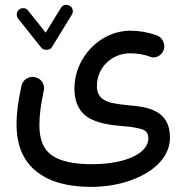

<svg xmlns="http://www.w3.org/2000/svg" viewBox="-20 -502 750 776"><path d="M262.2 -478.5C257.8 -481 253.4 -482.4 248.5 -482.4C244.6 -482.4 233.4 -481.9 226.1 -470.2L164.6 -370.1L93.8 -459C85.4 -470.2 75.2 -468.8 72.8 -468.8C66.9 -468.8 61.5 -466.8 57.1 -463.4C46.9 -455.1 47.9 -444.8 47.9 -442.4C47.9 -436.5 49.8 -431.2 53.2 -426.8L147 -309.1C151.4 -303.7 158.2 -300.8 168.5 -300.8C178.2 -300.8 185.1 -304.2 189.5 -311L270.5 -442.9C272.9 -446.8 274.4 -451.2 274.4 -456.1C274.4 -460 273.9 -471.2 262.2 -478.5ZM46.9 0C46.9 84.5 73.2 147.5 126 189.9C178.2 232.4 252.4 253.4 348.6 253.4C515.1 253.4 667 172.9 667 54.2C667 -57.6 576.2 -70.3 497.1 -76.7C475.1 -78.6 455.1 -81.5 436 -85.4C397.9 -93.3 371.6 -111.3 371.6 -154.3C371.6 -230 432.6 -286.6 506.3 -286.6C532.2 -286.6 563 -282.2 586.9 -272.5C591.8 -271 596.7 -270 601.1 -270C614.3 -270 634.8 -278.8 642.1 -301.8C643.6 -306.2 644 -310.5 644 -314.9C644 -328.6 635.7 -351.6 612.8 -359.4C578.6 -371.6 543 -377.9 505.9 -377.9C384.3 -377.9 280.8 -268.6 280.8 -145.5C280.8 -77.1 309.1 -39.1 350.1 -19.5C391.1 0 440.9 4.9 482.4 8.3C509.3 10.3 532.2 14.2 551.3 19.5C570.3 24.9 579.6 37.1 579.6 57.1C579.6 118.2 486.8 161.6 351.1 161.6C279.8 161.6 226.6 150.4 191.9 127.4C156.7 104.5 139.2 63.5 139.2 3.4C139.2 -38.1 145.5 -82 156.7 -134.8C157.7 -138.2 158.2 -142.1 158.2 -145.5C158.2 -162.6 147 -184.6 122.1 -189.9C118.7 -190.9 114.7 -191.4 111.3 -191.4C95.2 -191.4 72.8 -180.7 66.9 -155.8C53.7 -94.7 46.9 -47.4 46.9 0Z"/></svg>

Font: Mikhak Medium
Style: Regular
Weight: 500
Designer: Amin Abedi
Version: Version 3.2